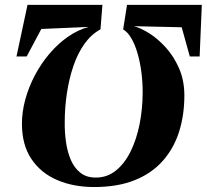

<svg xmlns="http://www.w3.org/2000/svg" viewBox="-20 -763 852 792"><path d="M812.5 -743 803.5 -530H763L729.5 -650.5L532.5 -655Q559.5 -648 595 -626Q630.5 -604 663.8 -567.2Q697 -530.5 718.8 -480.8Q740.5 -431 740.5 -369Q740.5 -288.5 718.8 -219.8Q697 -151 651.5 -99.5Q606 -48 535.8 -19.8Q465.5 8.5 368.5 8.5Q282 8.5 214.8 -20.8Q147.5 -50 109 -108Q70.5 -166 70.5 -252.5Q70.5 -302 84.5 -353.2Q98.5 -404.5 124.2 -453Q150 -501.5 184.5 -542Q219 -582.5 260 -611.2Q301 -640 346 -652L150.5 -643.5L90 -530H48L93.5 -743H402.5L394.5 -642Q356.5 -621.5 328.5 -582.2Q300.5 -543 282.8 -490.8Q265 -438.5 256 -379Q247 -319.5 247 -258.5Q246.5 -219 252 -178.8Q257.5 -138.5 271.5 -105Q285.5 -71.5 310.8 -51Q336 -30.5 375 -30.5Q422.5 -30.5 458.5 -59.8Q494.5 -89 519 -138.8Q543.5 -188.5 556 -251.8Q568.5 -315 568.5 -383Q568.5 -425.5 563 -467Q557.5 -508.5 547 -544.2Q536.5 -580 521.5 -605.5Q506.5 -631 488 -641.5L504 -743Z"/></svg>

Font: Merriweather 120pt Black
Style: Italic
Weight: 900
Italic angle: -7.8°
Version: Version 2.101